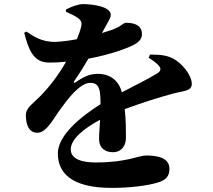

<svg xmlns="http://www.w3.org/2000/svg" viewBox="-20 -846 1040 936"><path d="M705 -564C722 -554 744 -538 754 -526C767 -511 764 -499 746 -488C708 -464 637 -429 574 -396C559 -453 518 -486 456 -486C417 -486 386 -471 349 -445C341 -439 337 -444 342 -451C371 -493 393 -529 411 -560C520 -580 604 -612 633 -628C664 -644 672 -663 672 -679C672 -722 637 -735 594 -735C582 -735 571 -719 542 -707C526 -700 503 -693 477 -685L504 -734C513 -751 520 -760 520 -774C520 -814 432 -826 384 -826C362 -826 327 -813 302 -800L301 -789C328 -777 347 -768 363 -756C380 -743 379 -728 375 -713C373 -703 366 -683 355 -655C319 -648 282 -643 251 -642C184 -640 141 -670 109 -692L98 -686C119 -607 141 -541 218 -541C246 -541 274 -542 302 -545C270 -489 227 -428 173 -374C137 -337 105 -320 106 -282C107 -234 123 -197 165 -199C210 -202 242 -271 279 -320C310 -363 370 -442 419 -442C463 -442 470 -414 470 -338C375 -278 262 -187 262 -98C262 -6 324 70 525 70C609 70 699 60 752 43C790 31 806 12 806 -23C806 -77 748 -88 692 -88C657 -88 598 -54 448 -54C350 -54 325 -86 325 -118C325 -168 390 -221 468 -262C466 -226 463 -194 463 -169C463 -123 494 -104 530 -104C572 -104 594 -135 594 -175C594 -211 594 -262 588 -314C666 -343 757 -372 821 -389C876 -404 915 -401 915 -437C915 -481 865 -539 825 -560C796 -575 768 -580 711 -580Z"/></svg>

Font: Noto Serif KR Black
Style: Regular
Weight: 900
Version: Version 1.001;PS 1.001;hotconv 16.6.54;makeotf.lib2.5.65590